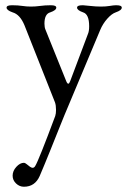

<svg xmlns="http://www.w3.org/2000/svg" viewBox="-20 -425 483 730"><path d="M28 -378Q5 -386 5 -396Q5 -405 25 -405H28Q48 -405 64.5 -402.5Q81 -400 98 -400Q115 -400 133 -402.5Q151 -405 171 -405H174Q194 -405 194 -396Q194 -386 171 -378Q149 -372 149 -335Q149 -321 153 -312L232 -116Q240 -97 247 -117L314 -295Q319 -306 319 -325Q319 -371 296 -378Q273 -386 273 -396Q273 -405 293 -405H296Q301 -405 322.5 -402.5Q344 -400 364 -400Q383 -400 397.5 -402.5Q412 -405 420 -405H423Q443 -405 443 -396Q443 -386 420 -378Q405 -373 388 -354Q371 -335 361 -311L225 13Q224 15 209 52.5Q194 90 171.5 146Q149 202 131 244Q113 285 71 285Q54 285 41 272.5Q28 260 28 243Q28 225 42 209.5Q56 194 71 194Q76 194 87 203.5Q98 213 104 213Q110 213 114 206Q127 185 190 16Q193 7 193 -7Q193 -25 189 -36L73 -329Q56 -370 28 -378Z"/></svg>

Font: EB Garamond SC 12
Style: Regular
Weight: 400
Version: Version 0.016 ; ttfautohint (v0.97) -l 8 -r 50 -G 200 -x 0 -